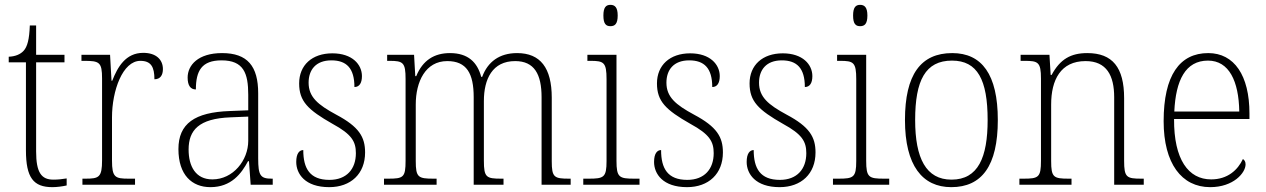

<svg xmlns="http://www.w3.org/2000/svg" viewBox="-20 -762 5223 792"><path d="M196 10C215 10 237 7 255 3V-26C235 -23 221 -21 200 -21C151 -21 129 -50 129 -137V-505H246V-536H129V-657H103C101 -600 93 -569 77 -552C64 -538 43 -529 16 -528V-505H87V-142C87 -29 118 10 196 10Z M320 0H537V-25H511C455 -25 442 -30 442 -100V-278C442 -388 486 -511 559 -511C603 -511 617 -486 617 -435C642 -435 652 -453 652 -477C652 -516 624 -544 571 -544C498 -544 465 -485 443 -429H440L434 -536H316V-511H326C390 -511 401 -506 401 -438V-101C401 -30 388 -25 332 -25H320Z M848 10C934 10 976 -46 1003 -97H1007L1014 0H1105V-25H1101C1054 -25 1045 -38 1045 -109V-377C1045 -489 1001 -543 896 -543C797 -543 754 -493 754 -442C754 -409 766 -393 788 -393C788 -470 812 -513 894 -513C985 -513 1004 -460 1004 -371V-307L928 -304C783 -299 716 -252 716 -147C716 -40 772 10 848 10ZM856 -22C787 -22 758 -76 758 -145C758 -225 800 -273 931 -278L1004 -281V-181C1004 -101 942 -22 856 -22Z M1338 10C1427 10 1486 -45 1486 -133C1486 -197 1461 -239 1367 -289C1291 -330 1253 -362 1253 -421C1253 -473 1282 -513 1347 -513C1409 -513 1442 -481 1442 -403C1462 -403 1473 -419 1473 -448C1473 -496 1433 -542 1351 -542C1267 -542 1214 -493 1214 -418C1214 -344 1250 -309 1352 -251C1431 -208 1448 -178 1448 -130C1448 -65 1410 -20 1339 -20C1258 -20 1231 -67 1231 -143C1215 -143 1202 -129 1202 -94C1202 -45 1238 10 1338 10Z M1564 0H1781V-25H1769C1705 -25 1695 -30 1695 -98V-331C1695 -425 1735 -510 1825 -510C1905 -510 1934 -459 1934 -361V0H2057V-25H2048C1986 -25 1976 -30 1976 -99V-345C1976 -436 2011 -510 2105 -510C2184 -510 2214 -456 2214 -361V0H2334V-25H2328C2266 -25 2256 -30 2256 -97V-359C2256 -482 2209 -543 2113 -543C2040 -543 1992 -507 1969 -445H1965C1949 -505 1911 -543 1836 -543C1772 -543 1724 -514 1697 -448H1693L1688 -536H1577V-511H1587C1643 -511 1653 -504 1653 -436V-99C1653 -30 1644 -25 1581 -25H1564Z M2498 -654C2516 -654 2528 -663 2528 -698C2528 -732 2516 -742 2498 -742C2480 -742 2469 -732 2469 -698C2469 -663 2480 -654 2498 -654ZM2386 0H2618V-25H2597C2534 -25 2523 -30 2523 -99V-536H2403V-511H2415C2471 -511 2482 -505 2482 -435V-98C2482 -30 2471 -25 2408 -25H2386Z M2814 10C2903 10 2962 -45 2962 -133C2962 -197 2937 -239 2843 -289C2767 -330 2729 -362 2729 -421C2729 -473 2758 -513 2823 -513C2885 -513 2918 -481 2918 -403C2938 -403 2949 -419 2949 -448C2949 -496 2909 -542 2827 -542C2743 -542 2690 -493 2690 -418C2690 -344 2726 -309 2828 -251C2907 -208 2924 -178 2924 -130C2924 -65 2886 -20 2815 -20C2734 -20 2707 -67 2707 -143C2691 -143 2678 -129 2678 -94C2678 -45 2714 10 2814 10Z M3196 10C3285 10 3344 -45 3344 -133C3344 -197 3319 -239 3225 -289C3149 -330 3111 -362 3111 -421C3111 -473 3140 -513 3205 -513C3267 -513 3300 -481 3300 -403C3320 -403 3331 -419 3331 -448C3331 -496 3291 -542 3209 -542C3125 -542 3072 -493 3072 -418C3072 -344 3108 -309 3210 -251C3289 -208 3306 -178 3306 -130C3306 -65 3268 -20 3197 -20C3116 -20 3089 -67 3089 -143C3073 -143 3060 -129 3060 -94C3060 -45 3096 10 3196 10Z M3528 -654C3546 -654 3558 -663 3558 -698C3558 -732 3546 -742 3528 -742C3510 -742 3499 -732 3499 -698C3499 -663 3510 -654 3528 -654ZM3416 0H3648V-25H3627C3564 -25 3553 -30 3553 -99V-536H3433V-511H3445C3501 -511 3512 -505 3512 -435V-98C3512 -30 3501 -25 3438 -25H3416Z M3904 10C4030 10 4096 -78 4096 -267C4096 -455 4030 -543 3908 -543C3778 -543 3713 -454 3713 -267C3713 -79 3785 10 3904 10ZM3905 -21C3800 -21 3755 -109 3755 -267C3755 -430 3797 -512 3907 -512C4012 -512 4054 -433 4054 -267C4054 -113 4015 -21 3905 -21Z M4185 0H4400V-25H4389C4326 -25 4316 -30 4316 -98V-331C4316 -432 4355 -510 4458 -510C4545 -510 4576 -450 4576 -361V0H4698V-25H4689C4627 -25 4617 -30 4617 -99V-357C4617 -484 4569 -543 4465 -543C4397 -543 4353 -518 4318 -453H4314L4309 -536H4190V-511H4206C4262 -511 4274 -506 4274 -438V-99C4274 -30 4264 -25 4201 -25H4185Z M4972 10C5068 10 5118 -49 5118 -84C5118 -96 5113 -102 5107 -106C5086 -61 5044 -22 4976 -22C4882 -22 4822 -104 4823 -271H5134V-294C5134 -451 5071 -543 4964 -543C4846 -543 4780 -451 4780 -262C4780 -88 4854 10 4972 10ZM5092 -302H4824C4830 -431 4870 -512 4963 -512C5050 -512 5090 -427 5092 -302Z"/></svg>

Font: Noto Serif Ethiopic SemiCondensed ExtraLight
Style: Regular
Weight: 200
Width: 4
Designer: Monotype Design Team
Foundry: Monotype Imaging Inc.
Version: Version 2.102